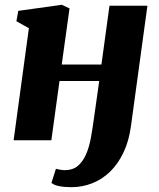

<svg xmlns="http://www.w3.org/2000/svg" viewBox="-20 -588 665 805"><path d="M101.1 -469.7 48.8 -499 56.6 -542.5 239.3 -567.9 271.5 -552.7 238.8 -317.4H405.3L439 -564H598.1L529.3 -61Q521 2.4 498 50.8Q475.1 99.1 441.7 131.6Q408.2 164.1 366.5 180.4Q324.7 196.8 279.3 196.8Q250 196.8 227.8 192.4Q205.6 188 195.8 178.7L214.4 119.6Q217.8 120.6 223.1 121.8Q228.5 123 233.9 123.8Q239.3 124.5 243.9 125Q248.5 125.5 250.5 125.5Q285.2 125.5 306.4 107.4Q327.6 89.4 340.8 59.1Q354 28.8 361.1 -10.5Q368.2 -49.8 374 -92.8L396 -248.5H229.5L195.3 0H37.1Z"/></svg>

Font: Merriweather UltraBold
Style: Italic
Weight: 900
Italic angle: -7°
Designer: Eben Sorkin ( eben@eyebytes.com )
Foundry: Eben Sorkin ( eben@eyebytes.com )
Version: Version 1.52; ttfautohint (v1.4.1)